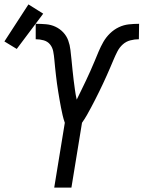

<svg xmlns="http://www.w3.org/2000/svg" viewBox="-91 -851 651 871"><path d="M155 0 203 -294Q197 -311 193 -328.5Q189 -346 185.5 -364Q182 -382 179 -399.5Q176 -417 173 -435.5Q170 -454 167.5 -472Q165 -490 163 -508Q161 -526 159 -544.5Q157 -563 155.5 -581Q154 -599 150.5 -617.5Q147 -636 136 -649.5Q125 -663 107.5 -668Q90 -673 71 -673V-743Q95 -743 118 -741Q141 -739 161 -729.5Q181 -720 196 -704Q211 -688 218.5 -667.5Q226 -647 228.5 -624.5Q231 -602 233.5 -579Q236 -556 238 -533.5Q240 -511 243 -488.5Q246 -466 249 -443.5Q252 -421 257 -399Q267 -420 278 -442Q289 -464 299 -485.5Q309 -507 319 -529Q329 -551 338 -573Q347 -595 356.5 -617.5Q366 -640 378 -661Q390 -682 408 -699.5Q426 -717 448 -727.5Q470 -738 493.5 -740.5Q517 -743 540 -743L539 -673Q520 -673 500.5 -668Q481 -663 466 -649.5Q451 -636 441.5 -617.5Q432 -599 424.5 -581Q417 -563 409 -544.5Q401 -526 393 -508Q385 -490 376.5 -472Q368 -454 359 -435.5Q350 -417 341 -399.5Q332 -382 322.5 -364Q313 -346 303 -328.5Q293 -311 281 -294L233 0ZM-15 -629 -71 -663 38 -831 105 -789Z"/></svg>

Font: Iosevka Algr
Style: Italic
Weight: 400
Italic angle: -9°
Monospace: yes
Designer: Belleve Invis
Foundry: Belleve Invis
Version: Version 26.0.2; ttfautohint (v1.8.3)